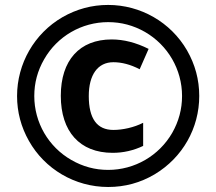

<svg xmlns="http://www.w3.org/2000/svg" viewBox="-20 -744 872 774"><path d="M48.8 -356.9C48.8 -292.5 64.9 -231.9 96.7 -175.8C160.2 -63 281.2 9.8 416 9.8C483.9 9.8 545.9 -7.3 603 -41C716.8 -108.9 783.2 -228.5 783.2 -356.9C783.2 -422.9 766.6 -483.9 733.9 -541C668 -654.8 546.4 -724.1 416 -724.1C350.1 -724.1 289.1 -707.5 231.9 -674.8C118.2 -608.9 48.8 -487.3 48.8 -356.9ZM118.2 -356.9C118.2 -409.7 131.3 -459 158.2 -505.4C210.9 -597.7 309.1 -654.8 416 -654.8C468.8 -654.8 518.1 -641.6 564.5 -615.2C656.7 -562 713.9 -463.9 713.9 -356.9C713.9 -304.2 700.7 -254.9 674.3 -208.5C621.1 -116.2 522.9 -59.1 416 -59.1C363.3 -59.1 314 -72.3 267.6 -99.1C175.3 -151.9 118.2 -250 118.2 -356.9ZM437 -493.2C470.7 -493.2 506.3 -483.9 543 -464.8L579.1 -546.9C528.3 -572.3 478.5 -585 430.2 -585C300.8 -585 225.1 -501 225.1 -357.9C225.1 -213.9 301.3 -127.9 434.1 -127.9C477.1 -127.9 518.1 -137.2 557.1 -155.8V-249C520 -230 474.1 -220.2 437 -220.2C371.1 -220.2 337.9 -265.6 337.9 -356.9C337.9 -442.4 374 -493.2 437 -493.2Z"/></svg>

Font: Open Sans bold
Style: Bold
Weight: 700
Foundry: Ascender Corporation
Version: Version 1.100;PS 001.100;hotconv 1.0.88;makeotf.lib2.5.64775